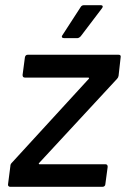

<svg xmlns="http://www.w3.org/2000/svg" viewBox="-20 -720 485 740"><path d="M11 -10 20 -80Q20 -87 25 -92L322 -416Q324 -418 323 -419.5Q322 -421 320 -421H76Q67 -421 67 -431L76 -499Q78 -509 87 -509H437Q447 -509 445 -499L437 -428Q436 -421 431 -416L131 -92Q129 -91 129.5 -89Q130 -87 132 -87H386Q395 -87 395 -77L386 -10Q386 -6 383 -3Q380 0 375 0H19Q15 0 12.5 -3Q10 -6 11 -10ZM221 -585 291 -693Q295 -700 304 -700H369Q374 -700 375.5 -696.5Q377 -693 373 -688L291 -580Q284 -573 278 -573H227Q221 -573 219 -576.5Q217 -580 221 -585Z"/></svg>

Font: Barlow Medium
Style: Italic
Weight: 500
Italic angle: -7°
Designer: Jeremy Tribby
Foundry: Tribby Type
Version: Version 1.408